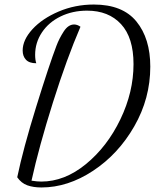

<svg xmlns="http://www.w3.org/2000/svg" viewBox="-20 -740 693 847"><path d="M56 42Q82 -83 139.5 -268.5Q197 -454 229 -538Q241 -570 261 -601Q281 -632 307 -632Q321 -632 335 -622Q275 -483 213.5 -288Q152 -93 119 57Q143 61 162 61Q265 61 359 -16Q453 -93 511 -213.5Q569 -334 569 -457Q569 -574 514 -633.5Q459 -693 364 -693Q300 -693 247.5 -667.5Q195 -642 165 -597Q135 -552 135 -498Q135 -476 140 -461Q109 -461 94.5 -476.5Q80 -492 80 -517Q80 -564 123 -611Q166 -658 238.5 -689Q311 -720 394 -720Q521 -720 582 -645Q643 -570 643 -446Q643 -306 572.5 -183Q502 -60 390.5 13.5Q279 87 163 87Q127 87 100.5 77.5Q74 68 56 42Z"/></svg>

Font: Dancing Script
Style: Regular
Weight: 400
Designer: Pablo Impallari
Foundry: Pablo Impallari
Version: Version 2.000